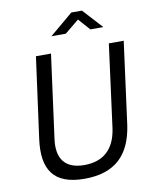

<svg xmlns="http://www.w3.org/2000/svg" viewBox="-102 -1032 890 1118"><g transform="rotate(-10 343.0 -473.5)"><path d="M670 -742H582L517 -250C499 -127 429 -69 319 -69C210 -69 157 -129 174 -250L240 -742H151L86 -264C62 -86 124 10 307 10C490 10 580 -84 605 -254ZM567 -841 461 -957H398L260 -841H345L429 -910L490 -841Z"/></g></svg>

Font: Cheyenne Sans
Style: Italic
Weight: 400
Italic angle: -8.13011°
Designer: The Public Sans project authors (U.S. Web Design System), Libre Franklin designed by Pablo Impallari and Rodrigo Fuenzal
Foundry: The Cheyenne Sans Project Authors
Version: Version 2.007